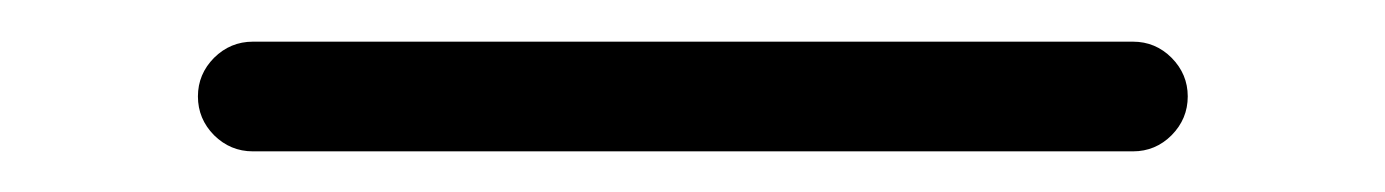

<svg xmlns="http://www.w3.org/2000/svg" viewBox="-20 -328 678 94"><path d="M103.8 -307.6H534.7Q545.7 -307.6 553.6 -299.7Q561.5 -291.7 561.5 -280.8Q561.5 -269.8 553.6 -261.8Q545.7 -253.9 534.7 -253.9H103.8Q92.8 -253.9 84.8 -261.8Q76.9 -269.8 76.9 -280.8Q76.9 -291.7 84.8 -299.7Q92.8 -307.6 103.8 -307.6Z"/></svg>

Font: Tecnico
Style: Fino
Weight: 400
Version: Version 1.3